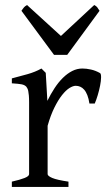

<svg xmlns="http://www.w3.org/2000/svg" viewBox="-20 -740 436 760"><path d="M376 -450.7Q380.4 -447.8 380.1 -433.6Q379.9 -419.4 376.2 -400.9Q372.6 -382.3 366.7 -362.8Q360.8 -343.3 355 -330.1H334Q331.1 -349.6 325.7 -363.3Q320.3 -377 313.2 -385Q306.2 -393.1 297.6 -396.7Q289.1 -400.4 279.8 -400.4Q269 -400.4 254.6 -391.4Q240.2 -382.3 225.1 -363Q210 -343.8 195.1 -313.7Q180.2 -283.7 168.5 -242.2V-50.8Q168.5 -43.5 186.8 -35.6Q205.1 -27.8 251 -21V0H26.9V-21Q59.1 -28.3 77.1 -35.4Q95.2 -42.5 95.2 -50.8V-335Q95.2 -351.1 94.2 -362.1Q93.3 -373 91.8 -379.9Q90.3 -386.7 88.1 -390.6Q85.9 -394.5 84 -397Q80.6 -400.4 76.4 -402.6Q72.3 -404.8 65.7 -406.2Q59.1 -407.7 49.8 -408.4Q40.5 -409.2 26.9 -410.2V-429.7Q58.6 -438 89.1 -446.5Q119.6 -455.1 144 -468.8L161.1 -451.7L167.5 -340.8Q180.7 -367.7 196 -391.1Q211.4 -414.6 229 -431.9Q246.6 -449.2 265.9 -459Q285.2 -468.8 306.2 -468.8Q321.8 -468.8 339.8 -464.8Q357.9 -460.9 376 -450.7ZM246.1 -522.9H193.8L64.9 -697.3Q68.4 -702.1 70.8 -705.6Q73.2 -709 75.4 -711.4Q77.6 -713.9 80.3 -715.8Q83 -717.8 86.9 -720.2L221.2 -597.7L353 -720.2Q361.3 -715.8 364.7 -711.4Q368.2 -707 374 -697.3Z"/></svg>

Font: Gentium Plus Am
Style: Regular
Weight: 400
Designer: J. Victor Gaultney, Annie Olsen, Iska Routamaa, Becca Hirsbrunner
Foundry: SIL International
Version: Version 5.000